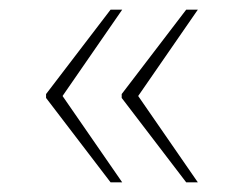

<svg xmlns="http://www.w3.org/2000/svg" viewBox="-20 -468 504 396"><path d="M364 -92 231 -266V-274L364 -448H388L265 -270L388 -92ZM208 -92 75 -266V-274L208 -448H232L109 -270L232 -92Z"/></svg>

Font: Noto Serif Hebrew Thin
Style: Regular
Weight: 250
Version: Version 2.003